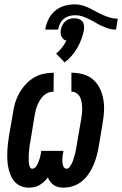

<svg xmlns="http://www.w3.org/2000/svg" viewBox="-20 -854 561 882"><path d="M273 8Q261 8 249 5.5Q237 3 227.5 -3.5Q218 -10 211 -19Q204 -28 200 -39Q192 -28 182 -19Q172 -10 161 -3.5Q150 3 137.5 5.5Q125 8 112 8Q94 8 77.5 1.5Q61 -5 49 -17.5Q37 -30 30 -46.5Q23 -63 19 -80.5Q15 -98 14 -116Q13 -134 13.5 -152.5Q14 -171 16 -190Q18 -209 21 -228L40 -337Q43 -360 50 -383Q57 -406 69 -427Q81 -448 98 -466.5Q115 -485 136 -497.5Q157 -510 180.5 -515Q204 -520 227 -520L226 -433Q214 -433 202 -428.5Q190 -424 180.5 -415Q171 -406 164 -394.5Q157 -383 152 -371.5Q147 -360 144 -347.5Q141 -335 139 -323L121 -213Q120 -206 118.5 -199Q117 -192 116 -184.5Q115 -177 114.5 -170Q114 -163 113 -155.5Q112 -148 112 -141Q112 -134 112 -127Q112 -120 112 -113Q112 -106 113.5 -99Q115 -92 118 -85.5Q121 -79 128 -79Q136 -79 142 -85Q148 -91 151.5 -98Q155 -105 157.5 -112Q160 -119 162.5 -126.5Q165 -134 166 -141.5Q167 -149 169 -156V-161H271V-156Q269 -149 268 -141.5Q267 -134 266.5 -126.5Q266 -119 266.5 -112Q267 -105 268.5 -98Q270 -91 274 -85Q278 -79 286 -79Q294 -79 299.5 -86.5Q305 -94 309 -101.5Q313 -109 315.5 -117Q318 -125 320.5 -133Q323 -141 325 -149Q327 -157 328.5 -165Q330 -173 331.5 -181Q333 -189 334 -197L353 -307Q355 -320 356.5 -333Q358 -346 357.5 -359Q357 -372 355 -384.5Q353 -397 347.5 -408Q342 -419 331.5 -426Q321 -433 308 -433V-520Q336 -520 361.5 -513Q387 -506 406.5 -489.5Q426 -473 437.5 -450Q449 -427 454 -401Q459 -375 458 -347.5Q457 -320 452 -292L434 -183Q430 -161 424.5 -139.5Q419 -118 410 -97Q401 -76 388 -56.5Q375 -37 357 -22Q339 -7 316.5 0.5Q294 8 273 8ZM513 -718Q490 -718 469 -726Q448 -734 429 -744L407 -757Q388 -767 367.5 -775.5Q347 -784 324 -784Q311 -784 297 -780Q283 -776 272 -766.5Q261 -757 255 -744Q249 -731 247 -718H188Q191 -741 202 -764Q213 -787 232 -803.5Q251 -820 275.5 -827Q300 -834 324 -834Q342 -834 359 -829Q376 -824 391.5 -816.5Q407 -809 422 -800.5Q437 -792 453 -785Q469 -778 486 -773Q503 -768 521 -768ZM277 -567 238 -608Q253 -620 264.5 -635Q276 -650 285 -667Q277 -669 271.5 -674Q266 -679 262.5 -686Q259 -693 258.5 -701Q258 -709 260 -718Q261 -728 266.5 -738.5Q272 -749 280.5 -756.5Q289 -764 299.5 -767Q310 -770 321 -770Q332 -770 341.5 -767Q351 -764 357.5 -756.5Q364 -749 365.5 -738.5Q367 -728 366 -718Q362 -697 354.5 -676Q347 -655 336 -635.5Q325 -616 310 -598.5Q295 -581 277 -567Z"/></svg>

Font: Iosevka Curly Slab
Style: Bold Italic
Weight: 700
Italic angle: -9°
Monospace: yes
Designer: Belleve Invis
Foundry: Belleve Invis
Version: Version 22.1.2; ttfautohint (v1.8.4)